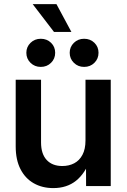

<svg xmlns="http://www.w3.org/2000/svg" viewBox="-20 -914 622 943"><path d="M241.7 9.8Q187.5 9.8 145.8 -13.9Q104 -37.6 80.6 -83.3Q57.1 -128.9 57.1 -194.8V-522.5H181.6V-214.4Q181.6 -158.2 209.2 -128.4Q236.8 -98.6 286.1 -98.6Q318.8 -98.6 344.5 -112.1Q370.1 -125.5 385 -153.6Q399.9 -181.6 399.9 -224.6V-522.5H523.9V0H402.8L402.3 -131.8H423.3Q398.9 -63 353.8 -26.6Q308.6 9.8 241.7 9.8ZM393.1 -585.4Q363.3 -585.4 342.8 -605.5Q322.3 -625.5 322.3 -654.8Q322.3 -683.6 342.8 -703.6Q363.3 -723.6 393.1 -723.6Q423.3 -723.6 443.6 -703.9Q463.9 -684.1 463.9 -654.8Q463.9 -625.5 443.6 -605.5Q423.3 -585.4 393.1 -585.4ZM180.2 -585.4Q150.4 -585.4 129.9 -605.5Q109.4 -625.5 109.4 -654.8Q109.4 -683.6 129.9 -703.6Q150.4 -723.6 180.2 -723.6Q210.4 -723.6 230.7 -703.9Q251 -684.1 251 -654.8Q251 -625.5 230.7 -605.5Q210.4 -585.4 180.2 -585.4ZM245.1 -757.3 140.6 -893.6H257.3L330.6 -757.3Z"/></svg>

Font: Inter 28pt SemiBold
Style: Regular
Weight: 600
Designer: Rasmus Andersson
Foundry: rsms
Version: Version 4.001;git-66647c0bb